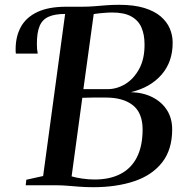

<svg xmlns="http://www.w3.org/2000/svg" viewBox="-20 -771 770 799"><path d="M368.5 8Q338 8 311.5 6Q285 4 261 2Q237 0 215 0H87L89.5 -23L159.5 -38.5L251 -713L242.5 -728.5L255.5 -743H321Q348 -743 372.5 -745Q397 -747 421.8 -749Q446.5 -751 475.5 -751Q537.5 -751 580 -738Q622.5 -725 648.5 -702.8Q674.5 -680.5 686.5 -652.5Q698.5 -624.5 698.5 -594Q699 -514 652.2 -460.2Q605.5 -406.5 524.5 -387.5Q576 -386 614.8 -366.2Q653.5 -346.5 675 -312.5Q696.5 -278.5 696.5 -232.5Q696.5 -148 654.5 -94.8Q612.5 -41.5 538.5 -16.8Q464.5 8 368.5 8ZM327 -400Q351.5 -400 376.8 -400Q402 -400 427.5 -400Q466.5 -400 501.8 -421.5Q537 -443 559.5 -484.8Q582 -526.5 581.5 -586.5Q581.5 -626.5 568.8 -656.2Q556 -686 526.5 -702.5Q497 -719 446.5 -719Q432.5 -719 410.8 -717.2Q389 -715.5 370 -712.5ZM374 -24Q437.5 -24 482.2 -47.5Q527 -71 550.2 -117.5Q573.5 -164 573.5 -233Q573 -301.5 532.8 -333.2Q492.5 -365 421 -365Q389 -365 364 -365Q339 -365 322.5 -364L278 -37Q297 -31.5 322.5 -27.8Q348 -24 374 -24ZM46 -548Q45.5 -552 45.2 -556.2Q45 -560.5 45 -565.5Q45 -619.5 67 -659.2Q89 -699 135.5 -721Q182 -743 255.5 -743L251 -713Q208 -713 182 -701.2Q156 -689.5 144.8 -662.5Q133.5 -635.5 133.5 -589Q133.5 -577 134.2 -567.5Q135 -558 137 -548Z"/></svg>

Font: Merriweather 120pt Medium
Style: Italic
Weight: 500
Italic angle: -7.8°
Version: Version 2.101